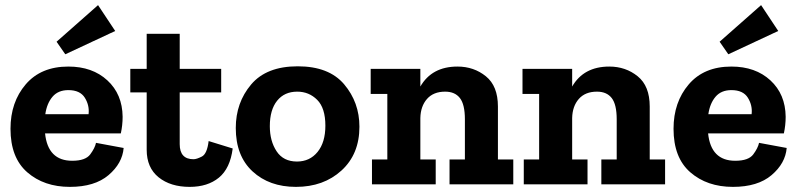

<svg xmlns="http://www.w3.org/2000/svg" viewBox="-20 -720 3113 750"><path d="M430 -599 235 -508 201 -557 363 -700ZM463 -142Q458 -82 404 -36Q350 10 253 10Q152 10 86.5 -47Q21 -104 21 -217Q21 -321 80.5 -390.5Q140 -460 247 -460Q341 -460 399.5 -406Q458 -352 459 -264Q459 -231 452 -199H156Q167 -92 262 -92Q314 -92 332.5 -117Q351 -142 355 -162ZM326 -274Q330 -308 311.5 -338Q293 -368 247 -368Q207 -368 185 -342Q163 -316 157 -274Z M889 -140Q879 -62 835 -26Q791 10 721 10Q646 10 599.5 -27.5Q553 -65 553 -135V-359H489V-451H553V-588H682V-451H844V-359H682V-157Q682 -98 736 -98Q748 -98 768.5 -108.5Q789 -119 795 -169Z M1384 -225Q1384 -118 1314 -54Q1244 10 1136 10Q1032 10 966.5 -50.5Q901 -111 901 -220Q901 -319 961 -390Q1021 -461 1143 -461Q1265 -461 1324.5 -390.5Q1384 -320 1384 -225ZM1251 -229Q1251 -298 1219 -330Q1187 -362 1141 -362Q1091 -362 1062.5 -326.5Q1034 -291 1034 -227Q1034 -169 1060.5 -129Q1087 -89 1140 -89Q1190 -89 1220.5 -126.5Q1251 -164 1251 -229Z M1985 0H1736V-97H1796V-254Q1796 -312 1776.5 -337Q1757 -362 1719 -362Q1673 -362 1648 -333.5Q1623 -305 1622 -259V-97H1682V0H1433V-97H1493V-353H1428V-451H1622V-382Q1667 -460 1767 -460Q1831 -460 1878 -422Q1925 -384 1925 -304V-97H1985Z M2578 0H2329V-97H2389V-254Q2389 -312 2369.5 -337Q2350 -362 2312 -362Q2266 -362 2241 -333.5Q2216 -305 2215 -259V-97H2275V0H2026V-97H2086V-353H2021V-451H2215V-382Q2260 -460 2360 -460Q2424 -460 2471 -422Q2518 -384 2518 -304V-97H2578Z M3020 -599 2825 -508 2791 -557 2953 -700ZM3053 -142Q3048 -82 2994 -36Q2940 10 2843 10Q2742 10 2676.5 -47Q2611 -104 2611 -217Q2611 -321 2670.5 -390.5Q2730 -460 2837 -460Q2931 -460 2989.5 -406Q3048 -352 3049 -264Q3049 -231 3042 -199H2746Q2757 -92 2852 -92Q2904 -92 2922.5 -117Q2941 -142 2945 -162ZM2916 -274Q2920 -308 2901.5 -338Q2883 -368 2837 -368Q2797 -368 2775 -342Q2753 -316 2747 -274Z"/></svg>

Font: Zilla Slab Bold
Style: Bold
Weight: 700
Designer: Typotheque.com
Foundry: Typotheque type foundry
Version: Version 1.1; 2017; ttfautohint (v1.6)